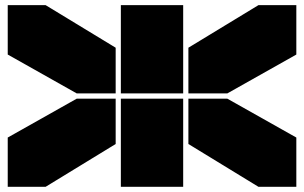

<svg xmlns="http://www.w3.org/2000/svg" viewBox="-20 -720 1172 740"><path d="M275.9 -359.9 9.8 -509.8V-700.2H155.8L425.8 -536.1V-359.9ZM9.8 0V-189.9L275.9 -339.8H425.8V-165L155.8 0ZM445.8 0V-339.8H686V0ZM445.8 -359.9V-700.2H686V-359.9ZM706.1 -165V-339.8H856L1122.1 -189.9V0H976.1ZM706.1 -359.9V-536.1L976.1 -700.2H1122.1V-509.8L856 -359.9Z"/></svg>

Font: Nastup Basic
Style: Regular
Weight: 400
Designer: Maksym Kobuzan
Foundry: Zakznak
Version: Version 1.020;FEAKit 1.0